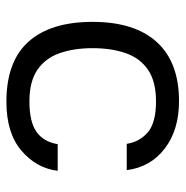

<svg xmlns="http://www.w3.org/2000/svg" viewBox="-10 -544 565 584"><g transform="rotate(90 272.0 -252.5)"><path d="M290 10Q167 10 107 -57.5Q47 -125 47 -252Q47 -380 108.5 -447.5Q170 -515 288 -515Q376 -515 432.5 -471.5Q489 -428 498 -356H418Q412 -395 383 -420Q354 -445 289 -445Q228 -445 192.5 -420.5Q157 -396 142 -352.5Q127 -309 127 -252Q127 -196 142 -152.5Q157 -109 192.5 -84.5Q228 -60 289 -60Q351 -60 381.5 -81.5Q412 -103 419 -146H500Q492 -81 438.5 -35.5Q385 10 290 10Z"/></g></svg>

Font: 42dot Sans
Style: Regular
Weight: 400
Designer: 42dot
Version: Version 1.000